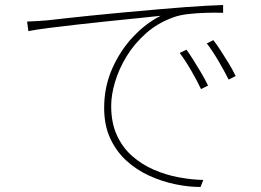

<svg xmlns="http://www.w3.org/2000/svg" viewBox="-20 -717 1040 765"><path d="M88 -631Q116 -632 135 -633.5Q154 -635 169 -636Q186 -638 231 -643Q276 -648 338.5 -654.5Q401 -661 472.5 -667.5Q544 -674 613 -680Q671 -685 717 -688.5Q763 -692 800.5 -694Q838 -696 869 -697V-666Q839 -667 802 -666Q765 -665 730 -661Q695 -657 671 -648Q609 -626 562.5 -585Q516 -544 485 -493.5Q454 -443 438.5 -391Q423 -339 423 -295Q423 -227 446 -177.5Q469 -128 507.5 -94.5Q546 -61 593.5 -40.5Q641 -20 692 -10.5Q743 -1 790 0L779 28Q731 28 678 17Q625 6 574.5 -17Q524 -40 483.5 -77Q443 -114 419 -166Q395 -218 395 -287Q395 -371 427 -443.5Q459 -516 510.5 -570.5Q562 -625 620 -654Q584 -650 529 -644.5Q474 -639 411.5 -632.5Q349 -626 287 -619Q225 -612 174 -605.5Q123 -599 93 -593ZM723 -519Q734 -504 749.5 -479.5Q765 -455 781 -428Q797 -401 809 -376L781 -362Q766 -394 742 -435.5Q718 -477 696 -506ZM830 -557Q842 -542 858 -517.5Q874 -493 890.5 -466Q907 -439 919 -414L891 -400Q875 -432 851 -473Q827 -514 804 -544Z"/></svg>

Font: Noto Sans SC Thin Thin
Style: Regular
Weight: 250
Version: Version 2.004-H2;hotconv 1.0.118;makeotfexe 2.5.65603